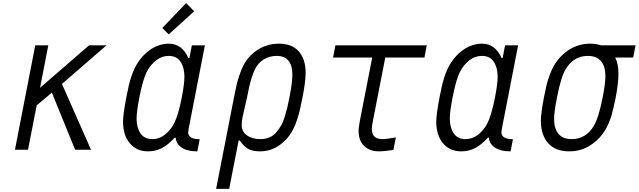

<svg xmlns="http://www.w3.org/2000/svg" viewBox="-20 -956 4078 1226"><path d="M158.9 0H75.5L205.1 -666.7H288.4L235.7 -395.2L548.8 -666.7H660.2L375.7 -419.9L561.2 0H459.6L311.2 -364.6L214.2 -283.2Z M1168.6 -936.2 1220.1 -884.1 1057.3 -736.3 1016.3 -777.3ZM1181.6 -112Q1181.6 -67.1 1255.2 -67.1L1240.2 10.4Q1163.4 10.4 1127.6 -23.4Q1103.5 -45.6 1101.6 -76.8H1095.1Q1053.4 -30.6 1013.3 -10.1Q973.3 10.4 925.1 10.4Q852.2 10.4 808.9 -41Q765.6 -92.4 765.6 -180.3Q765.6 -224 786.5 -333.3Q796.2 -381.5 801.1 -404.3Q806 -427.1 816.7 -461.3Q827.5 -495.4 841.1 -522.8Q878.3 -595.7 936.2 -636.4Q994.1 -677.1 1058.6 -677.1Q1141.9 -677.1 1182.9 -585.3H1189.5L1205.1 -666.7H1288.4L1184.9 -135.4Q1181.6 -115.9 1181.6 -112ZM1157.6 -466.1Q1157.6 -524.1 1133.1 -561.5Q1108.7 -599 1056.6 -599Q1013 -599 976.9 -570.6Q940.8 -542.3 918.6 -500Q892.6 -451.2 869.8 -333.3Q852.2 -242.8 852.2 -199.2Q852.2 -141.9 877 -104.8Q901.7 -67.7 953.1 -67.7Q996.7 -67.7 1032.9 -96Q1069 -124.3 1091.1 -166.7Q1117.8 -217.4 1140.6 -333.3Q1157.6 -420.6 1157.6 -466.1Z M1847 -481.8Q1847 -537.1 1822.3 -568Q1797.5 -599 1746.7 -599Q1700.5 -599 1663.7 -576.2Q1627 -553.4 1608.1 -513.7Q1596.4 -490.9 1586.3 -457.4Q1576.2 -423.8 1571.3 -401.7Q1566.4 -379.6 1557.3 -333.3Q1553.4 -313.2 1543.6 -273.8Q1533.9 -234.4 1528.6 -206.4Q1523.4 -178.4 1523.4 -156.9Q1523.4 -115.2 1557 -91.5Q1590.5 -67.7 1643.2 -67.7Q1674.5 -67.7 1700.2 -78.5Q1725.9 -89.2 1744.1 -111Q1762.4 -132.8 1775.4 -155.3Q1788.4 -177.7 1798.8 -212.6Q1809.2 -247.4 1815.1 -271.8Q1821 -296.2 1828.1 -333.3Q1847 -429 1847 -481.8ZM1761.7 -677.1Q1845.7 -677.1 1888.7 -626.6Q1931.6 -576.2 1931.6 -492.2Q1931.6 -435.5 1911.5 -333.3Q1901 -281.9 1895.2 -255.9Q1889.3 -229.8 1877.6 -193Q1865.9 -156.2 1850.3 -127Q1818.4 -66.4 1763.3 -28Q1708.3 10.4 1641.3 10.4Q1590.5 10.4 1563.2 -6.2Q1535.8 -22.8 1510.4 -59.2H1503.9L1443.4 250H1360L1474 -333.3Q1483.7 -382.2 1489.9 -410.2Q1496.1 -438.2 1508.1 -474.3Q1520.2 -510.4 1535.2 -539.7Q1566.4 -600.3 1626.6 -638.7Q1686.8 -677.1 1761.7 -677.1Z M2354.2 -132.2Q2354.2 -67.7 2421.9 -67.7Q2448.6 -67.7 2507.8 -78.8L2492.2 1.3Q2434.9 10.4 2400.4 10.4Q2331.4 10.4 2296.2 -33.9Q2269.5 -68.4 2269.5 -117.8Q2269.5 -138 2277.3 -181.6L2356.8 -588.5H2106.8L2121.7 -666.7H2705.1L2690.1 -588.5H2440.1L2360.7 -181.6Q2354.2 -149.1 2354.2 -132.2Z M3181.6 -112Q3181.6 -67.1 3255.2 -67.1L3240.2 10.4Q3163.4 10.4 3127.6 -23.4Q3103.5 -45.6 3101.6 -76.8H3095.1Q3053.4 -30.6 3013.3 -10.1Q2973.3 10.4 2925.1 10.4Q2852.2 10.4 2808.9 -41Q2765.6 -92.4 2765.6 -180.3Q2765.6 -224 2786.5 -333.3Q2796.2 -381.5 2801.1 -404.3Q2806 -427.1 2816.7 -461.3Q2827.5 -495.4 2841.1 -522.8Q2878.3 -595.7 2936.2 -636.4Q2994.1 -677.1 3058.6 -677.1Q3141.9 -677.1 3182.9 -585.3H3189.5L3205.1 -666.7H3288.4L3184.9 -135.4Q3181.6 -115.9 3181.6 -112ZM3157.6 -466.1Q3157.6 -524.1 3133.1 -561.5Q3108.7 -599 3056.6 -599Q3013 -599 2976.9 -570.6Q2940.8 -542.3 2918.6 -500Q2892.6 -451.2 2869.8 -333.3Q2852.2 -242.8 2852.2 -199.2Q2852.2 -141.9 2877 -104.8Q2901.7 -67.7 2953.1 -67.7Q2996.7 -67.7 3032.9 -96Q3069 -124.3 3091.1 -166.7Q3117.8 -217.4 3140.6 -333.3Q3157.6 -420.6 3157.6 -466.1Z M3733.7 -599Q3642.6 -599 3591.8 -513.7Q3561.8 -464.2 3536.5 -333.3Q3518.2 -242.2 3518.2 -195.3Q3518.2 -135.4 3545.9 -101.6Q3573.6 -67.7 3630.2 -67.7Q3721.4 -67.7 3772.1 -153Q3802.7 -203.8 3828.1 -333.3Q3845.7 -421.2 3845.7 -471.4Q3845.7 -531.2 3818 -565.1Q3790.4 -599 3733.7 -599ZM3908.2 -588.5Q3929 -548.8 3929 -483.7Q3929 -425.8 3911.5 -333.3Q3897.1 -261.1 3883.5 -214.8Q3869.8 -168.6 3845.1 -127Q3809.2 -66.4 3749.3 -28Q3689.5 10.4 3615.2 10.4Q3525.4 10.4 3479.5 -42.6Q3433.6 -95.7 3433.6 -184.2Q3433.6 -229.8 3453.1 -333.3Q3462.9 -382.8 3469.4 -410.2Q3475.9 -437.5 3488.9 -474Q3502 -510.4 3518.9 -539.7Q3554.7 -600.3 3614.6 -638.7Q3674.5 -677.1 3748.7 -677.1Q3784.5 -677.1 3817.1 -666.7H4038.4L4023.4 -588.5Z"/></svg>

Font: Monoid
Style: Italic
Weight: 400
Width: 4
Italic angle: -11°
Monospace: yes
Version: Version 0.61